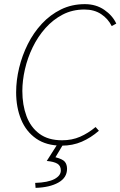

<svg xmlns="http://www.w3.org/2000/svg" viewBox="-20 -692 582 928"><path d="M278 12Q204 12 155 -22Q106 -56 82 -114.5Q58 -173 58 -246Q58 -304 72.5 -364Q87 -424 114.5 -479Q142 -534 182.5 -577.5Q223 -621 275 -646.5Q327 -672 390 -672Q444 -672 484 -644.5Q524 -617 542 -578L520 -566Q502 -602 468.5 -624Q435 -646 388 -646Q330 -646 283 -621.5Q236 -597 199.5 -556Q163 -515 138 -463.5Q113 -412 100.5 -357Q88 -302 88 -252Q88 -185 108 -131Q128 -77 170.5 -45.5Q213 -14 280 -14Q328 -14 367 -31Q406 -48 442 -78L458 -60Q419 -26 375 -7Q331 12 278 12ZM152 216 150 192Q212 190 243 173.5Q274 157 274 132Q274 109 257 99Q240 89 206 86L262 -2H290L248 68Q283 77 293.5 90Q304 103 304 124Q304 167 262 190.5Q220 214 152 216Z"/></svg>

Font: Source Sans Variable
Style: Italic
Weight: 200
Italic angle: -11°
Designer: Paul D. Hunt
Foundry: Adobe Systems Incorporated
Version: Version 3.006;hotconv 1.0.111;makeotfexe 2.5.65597